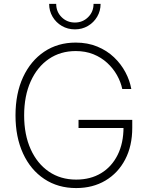

<svg xmlns="http://www.w3.org/2000/svg" viewBox="-20 -956 765 986"><path d="M371.1 9.8Q277.8 9.8 207.5 -36.9Q137.2 -83.5 98.4 -167.7Q59.6 -252 59.6 -363.3Q59.6 -476.1 98.6 -560.1Q137.7 -644 207.3 -690.7Q276.9 -737.3 368.7 -737.3Q430.2 -737.3 479.7 -716.8Q529.3 -696.3 565.4 -661.9Q601.6 -627.4 624 -585.2Q646.5 -543 654.3 -499H607.9Q600.1 -535.6 580.6 -570.3Q561 -605 530.5 -633.1Q500 -661.1 459.5 -677.5Q418.9 -693.8 368.7 -693.8Q290.5 -693.8 231 -653.3Q171.4 -612.8 137.7 -538.3Q104 -463.9 104 -363.3Q104 -264.2 137.5 -189.9Q170.9 -115.7 231 -74.7Q291 -33.7 371.1 -33.7Q444.8 -33.7 499.3 -66.7Q553.7 -99.6 584 -160.2Q614.3 -220.7 614.3 -303.2L629.9 -298.8H383.3V-340.3H659.2V-299.8Q659.2 -206.5 622.8 -137Q586.4 -67.4 521.5 -28.8Q456.5 9.8 371.1 9.8ZM364.7 -805.2Q327.6 -805.2 297.6 -822.8Q267.6 -840.3 250 -870.1Q232.4 -899.9 232.4 -936H268.6Q268.6 -895.5 296.4 -867.9Q324.2 -840.3 364.7 -840.3Q404.8 -840.3 432.6 -867.9Q460.4 -895.5 460.4 -936H496.6Q496.6 -899.9 479 -870.1Q461.4 -840.3 431.6 -822.8Q401.9 -805.2 364.7 -805.2Z"/></svg>

Font: Inter 20pt ExtraLight
Style: Regular
Weight: 250
Version: Version 4.001;git-66647c0bb